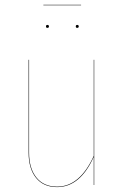

<svg xmlns="http://www.w3.org/2000/svg" viewBox="-20 -764 511 793"><path d="M314.9 -742.2H159.2V-744.1H314.9ZM175.8 -661.1Q182.1 -661.1 182.1 -654.8Q182.1 -648.9 175.8 -648.9Q169.9 -648.9 169.9 -654.8Q169.9 -661.1 175.8 -661.1ZM298.8 -661.1Q305.2 -661.1 305.2 -654.8Q305.2 -648.9 298.8 -648.9Q293 -648.9 293 -654.8Q293 -661.1 298.8 -661.1ZM369.1 -517.1V0H367.2V-116.2Q311 8.8 215.8 8.8Q159.7 8.8 128.9 -29.3Q98.1 -67.4 98.1 -133.8V-517.1H100.1V-133.8Q100.1 -68.4 130.4 -30.8Q160.6 6.8 215.8 6.8Q309.6 6.8 367.2 -120.1V-517.1Z"/></svg>

Font: Fira Sans Compressed Two
Style: Regular
Weight: 100
Width: 1
Designer: Carrois Corporate & Edenspiekermann AG
Foundry: Carrois Corporate GbR & Edenspiekermann AG
Version: Version 4.203;PS 004.203;hotconv 1.0.88;makeotf.lib2.5.64775